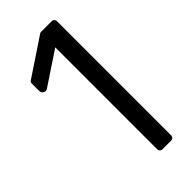

<svg xmlns="http://www.w3.org/2000/svg" viewBox="-233 -778 827 827"><g transform="rotate(-45 181.0 -364.0)"><path d="M273.9 -727.5H209Q207 -727.5 205.3 -727.1Q203.6 -726.6 202.1 -725.6L29.3 -610.4Q26.4 -608.4 24.9 -605.5Q23.4 -602.5 23.4 -599.1V-554.2Q23.4 -545.4 28.3 -539.8Q33.2 -534.2 40.3 -533.2Q47.4 -532.2 54.7 -537.1L204.6 -636.7H205.1V-16.1Q205.1 -9.3 209.7 -4.6Q214.4 0 221.2 0H273.9Q280.8 0 285.4 -4.6Q290 -9.3 290 -16.1V-711.4Q290 -716.3 287.8 -719.7Q285.6 -723.1 282.2 -725.3Q278.8 -727.5 273.9 -727.5Z"/></g></svg>

Font: Inter Numeric Softened
Style: Regular
Weight: 400
Designer: Aaron212
Version: Version 1.004